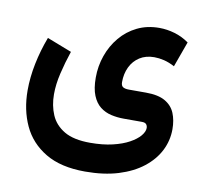

<svg xmlns="http://www.w3.org/2000/svg" viewBox="-75 -494 870 820"><g transform="rotate(10 360.0 -83.5)"><path d="M344.9 246.3Q426.1 246.3 488.7 227.1Q551.3 207.8 594.2 174.1Q637.2 140.3 659.4 96.6Q681.5 52.8 681.5 3.6Q681.5 -35.4 669 -65.8Q656.4 -96.2 626.4 -113.5Q596.3 -130.9 543.5 -130.9H469Q451.9 -130.9 443.2 -136.4Q434.5 -141.9 434.5 -157.5Q434.5 -194 448.5 -223.1Q462.5 -252.2 489 -269.2Q515.4 -286.1 552.2 -286.1Q572.2 -286.1 594.5 -280.8Q616.9 -275.4 641 -262.5L680.9 -372.8Q651.7 -393.6 618.3 -403.3Q585 -413.1 551.7 -413.1Q498.7 -413.1 456.1 -392.2Q413.4 -371.3 383.2 -335.1Q352.9 -298.9 336.8 -253.1Q320.6 -207.3 320.6 -157.2Q320.6 -109.8 332.9 -79.8Q345.1 -49.8 366.1 -33.4Q387.1 -17.1 413.6 -11Q440 -4.9 468.3 -4.9H547.4Q561.5 -4.9 566.8 1.6Q572.2 8.1 572.2 17.6Q572.2 33.5 557.1 51.6Q542 69.6 513.1 85.5Q484.2 101.5 441.9 111.5Q399.6 121.5 344.9 121.5Q273.4 121.5 232.5 97.4Q191.6 73.2 174.4 32.9Q157.2 -7.5 157.2 -56.2Q157.2 -99.4 168.8 -148.2Q180.3 -197.1 197.1 -246.7L90.1 -288.2Q67.8 -229.4 55.6 -169.4Q43.4 -109.4 43.4 -52.9Q43.4 31.3 74.8 99.1Q106.2 166.8 173 206.5Q239.7 246.3 344.9 246.3Z"/></g></svg>

Font: Vazirmatn
Style: Regular
Weight: 400
Designer: Saber Rastikerdar
Foundry: Saber Rastikerdar
Version: Version 33.003;September 2, 2022;FontCreator 14.0.0.2862 64-